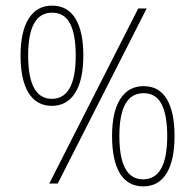

<svg xmlns="http://www.w3.org/2000/svg" viewBox="-20 -652 694 682"><path d="M164 -276Q110 -276 81.5 -322Q53 -368 53 -455Q53 -540 82 -586Q111 -632 165 -632Q220 -632 248 -586Q276 -540 276 -455Q276 -368 247 -322Q218 -276 164 -276ZM471 -622H501L185 0H155ZM164 -301Q249 -301 249 -455Q249 -529 229 -568Q209 -607 165 -607Q80 -607 80 -455Q80 -301 164 -301ZM489 10Q434 10 406 -36Q378 -82 378 -169Q378 -254 407 -300Q436 -346 490 -346Q545 -346 572.5 -300Q600 -254 600 -169Q600 -82 571.5 -36Q543 10 489 10ZM488 -15Q574 -15 574 -169Q574 -243 554 -282Q534 -321 490 -321Q404 -321 404 -169Q404 -15 488 -15Z"/></svg>

Font: Noto Sans Gurmukhi UI Condensed Thin
Style: Regular
Weight: 100
Width: 3
Designer: Jelle Bosma - Monotype Design Team
Foundry: Monotype Imaging Inc.
Version: Version 2.004; ttfautohint (v1.8.4.7-5d5b)